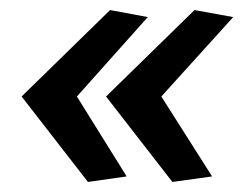

<svg xmlns="http://www.w3.org/2000/svg" viewBox="-20 -524 494 382"><path d="M232 -173 155 -162 23 -332 199 -504 274 -490 133 -332ZM402 -173 323 -162 191 -332 367 -504 444 -490 301 -332Z"/></svg>

Font: Rosario
Style: Bold Italic
Weight: 700
Italic angle: -8.05°
Designer: Hector Gatti
Foundry: Omnibus Type
Version: Version 1.101; ttfautohint (v1.8.1.43-b0c9)